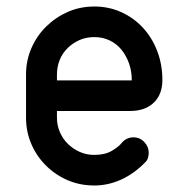

<svg xmlns="http://www.w3.org/2000/svg" viewBox="-20 -570 548 590"><path d="M155 -323H251H315H352H372H380H385Q385 -351 376.5 -375Q368 -399 353.5 -417Q339 -435 317.5 -445.5Q296 -456 270 -456Q245 -456 224.5 -447Q204 -438 188 -422.5Q172 -407 163.5 -386Q155 -365 155 -341ZM355 -132Q362 -140 371 -144Q380 -148 390 -148Q410 -148 423.5 -133.5Q437 -119 437 -101Q437 -94 435 -86Q433 -78 427 -72Q392 -36 352 -18Q312 0 270 0Q226 0 188.5 -16Q151 -32 122 -60.5Q93 -89 76.5 -127Q60 -165 60 -208V-341Q60 -384 76.5 -422Q93 -460 122 -488.5Q151 -517 188.5 -533.5Q226 -550 270 -550Q314 -550 352 -533Q390 -516 418.5 -485.5Q447 -455 463 -413.5Q479 -372 479 -324Q479 -280 452.5 -254.5Q426 -229 380 -229H155V-208Q155 -185 164 -164Q173 -143 189 -127.5Q205 -112 225.5 -103Q246 -94 270 -94Q303 -94 324.5 -107Q346 -120 355 -132Z"/></svg>

Font: VDS
Style: Regular
Weight: 400
Designer: artmaker
Foundry: artmaker
Version: Version 1.000 2009 initial release